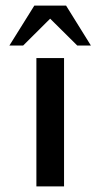

<svg xmlns="http://www.w3.org/2000/svg" viewBox="-20 -668 359 688"><path d="M209.5 0H110.4V-460H209.5ZM103 -647.9H216.8L305.7 -504.9H256.8L159.7 -601.1L63 -504.9H13.7Z"/></svg>

Font: Federov2
Style: Regular
Weight: 400
Designer: Olexa M. Volochay | Cyreal.org
Foundry: Olexa M. Volochay | Cyreal.org
Version: Version 1.000